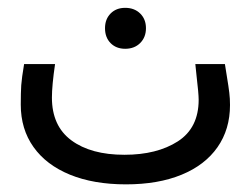

<svg xmlns="http://www.w3.org/2000/svg" viewBox="-20 -482 640 490"><path d="M33 -215Q33 -246 34.2 -264.5Q35.5 -283 41.5 -318.5H120.5Q112.5 -263.5 112.5 -233Q112.5 -160.5 162.2 -123.8Q212 -87 297.5 -87Q380.5 -87 433.8 -121.2Q487 -155.5 487 -227.5Q487 -243 481.5 -289.5L478.5 -318.5H554L559 -287Q563.5 -260 565.2 -245.2Q567 -230.5 567 -214Q567 -152 535 -106.2Q503 -60.5 443.2 -36Q383.5 -11.5 301.5 -11.5Q219 -11.5 158.5 -36.2Q98 -61 65.5 -106.8Q33 -152.5 33 -215ZM248 -410Q248 -433 262.2 -447.5Q276.5 -462 299.5 -462Q323 -462 337.8 -447.5Q352.5 -433 352.5 -410Q352.5 -387 337.8 -372.2Q323 -357.5 299.5 -357.5Q276.5 -357.5 262.2 -372Q248 -386.5 248 -410Z"/></svg>

Font: JuliaMono Italic
Style: Regular
Weight: 400
Italic angle: -9°
Monospace: yes
Designer: cormullion
Foundry: corm
Version: Version 0.049; ttfautohint (v1.8.4)